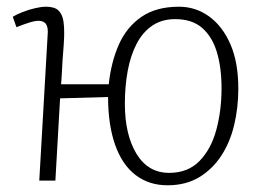

<svg xmlns="http://www.w3.org/2000/svg" viewBox="-20 -538 784 572"><path d="M479 14Q424 14 384 -16.5Q344 -47 323 -106.5Q302 -166 302 -249L159 -245L145 0H97L122 -435Q124 -455 117.5 -465.5Q111 -476 95 -476Q84 -476 68 -471Q52 -466 29 -457L18 -488Q29 -495 47 -502Q65 -509 84 -513.5Q103 -518 117 -518Q143 -518 154.5 -506.5Q166 -495 169 -474.5Q172 -454 171 -426Q170 -403 168 -380Q166 -357 165 -334Q164 -311 162 -287H304Q311 -353 334 -405Q357 -457 401 -487.5Q445 -518 513 -518Q563 -518 603 -489Q643 -460 666.5 -406Q690 -352 690 -274Q690 -217 677.5 -165Q665 -113 638.5 -73Q612 -33 572.5 -9.5Q533 14 479 14ZM484 -23Q540 -23 574.5 -58.5Q609 -94 624.5 -151.5Q640 -209 640 -275Q640 -337 626 -383Q612 -429 582 -455Q552 -481 502 -481Q462 -481 433.5 -461.5Q405 -442 387 -407.5Q369 -373 360.5 -327Q352 -281 352 -229Q352 -137 386.5 -80Q421 -23 484 -23Z"/></svg>

Font: Literata 18pt ExtraLight
Style: Italic
Weight: 250
Italic angle: -2°
Designer: Latin by Veronika Burian and Jose Scaglione. Greek by Irene Vlachou. Cyrillic by Vera Evstafieva
Foundry: TypeTogether
Version: Version 3.103;gftools[0.9.29]